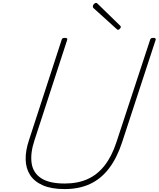

<svg xmlns="http://www.w3.org/2000/svg" viewBox="-20 -1274 1085 1313"><path d="M422 19Q332 19 273.5 -6.5Q215 -32 186 -77Q157 -122 155.5 -182.5Q154 -243 178 -315L401 -1000Q403 -1008 407.5 -1011.5Q412 -1015 424 -1015Q434 -1015 438 -1011.5Q442 -1008 439 -1000L215 -312Q187 -227 196 -160Q205 -93 260.5 -56Q316 -19 422 -19Q512 -19 579.5 -49.5Q647 -80 696 -143Q745 -206 776 -301L1006 -1000Q1008 -1008 1012.5 -1011.5Q1017 -1015 1029 -1015Q1049 -1015 1044 -1000L815 -301Q780 -194 725.5 -122.5Q671 -51 596 -16Q521 19 422 19ZM787 -1070Q784 -1070 782 -1072Q780 -1074 776 -1077L618 -1220Q616 -1223 615.5 -1225.5Q615 -1228 615 -1230Q615 -1235 618 -1240.5Q621 -1246 626.5 -1250Q632 -1254 636 -1254Q641 -1254 643.5 -1252Q646 -1250 650 -1246L802 -1098Q805 -1096 805.5 -1093Q806 -1090 806 -1089Q806 -1084 799.5 -1077Q793 -1070 787 -1070Z"/></svg>

Font: Playwrite RO Thin
Style: Regular
Weight: 250
Version: Version 1.002